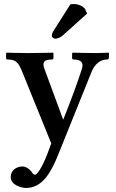

<svg xmlns="http://www.w3.org/2000/svg" viewBox="-20 -696 573 948"><path d="M432 -341C449 -383 478 -402 507 -402C513 -402 518 -406 518 -411V-434L516 -436C516 -436 477 -434 452 -434C408 -434 340 -436 340 -436L336 -433V-409C336 -406 339 -402 344 -402C375 -402 396 -391 384 -355C366 -297 326 -188 292 -105L199 -357C188 -388 196 -402 236 -402C238 -402 244 -403 244 -410V-434L240 -436C240 -436 166 -434 119 -434C78 -434 13 -436 13 -436L10 -434V-409C10 -404 14 -402 20 -402C60 -402 72 -386 92 -336L233 12L215 61C186 138 161 167 153 167C146 167 140 159 134 150C127 140 108 126 92 126C63 126 33 143 33 178C33 219 88 232 109 232C189 232 232 155 266 71ZM327 -674 244 -543C238 -534 236 -525 236 -519C236 -513 244 -505 252 -505C262 -505 276 -509 290 -521L410 -629L400 -652C392 -662 373 -676 343 -676C338 -676 330 -675 327 -674Z"/></svg>

Font: Libertinus Serif Semibold
Style: Regular
Weight: 600
Designer: Philipp H. Poll, Khaled Hosny
Foundry: Caleb Maclennan
Version: Version 7.050;RELEASE